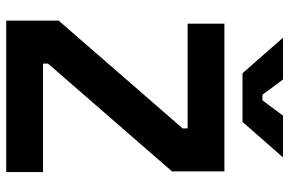

<svg xmlns="http://www.w3.org/2000/svg" viewBox="-176 -752 928 616"><g transform="rotate(90 288.0 -444.0)"><path d="M532 0H46V-168L392 -566V-582H56V-700H530V-532L184 -134V-118H532ZM371 -758H215L101 -888H235L284 -822H302L351 -888H485Z"/></g></svg>

Font: Space Grotesk Variable Light
Style: Regular
Weight: 300
Designer: Florian Karsten
Foundry: Florian Karsten
Version: Version 2.000